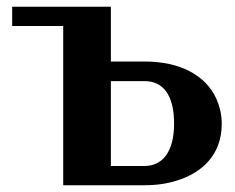

<svg xmlns="http://www.w3.org/2000/svg" viewBox="-20 -548 696 568"><path d="M16 -471H167V0H408C444 0 476 -5 504 -14C577 -37 636 -89 636 -182C636 -209 630 -233 620 -256C588 -326 512 -366 408 -366H308V-528H16ZM308 -57V-308H408C461 -308 495 -269 495 -182C495 -97 459 -57 408 -57Z"/></svg>

Font: Aerodynamic
Style: Regular
Weight: 500
Designer: Google
Version: Version 2.000980; 2014